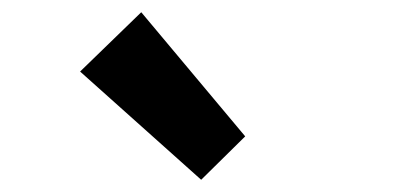

<svg xmlns="http://www.w3.org/2000/svg" viewBox="-20 -944 666 314"><path d="M309 -650 111 -827 211 -924 381 -721Z"/></svg>

Font: Noto Sans SC
Style: Bold
Weight: 700
Designer: Ryoko NISHIZUKA  (kana, bopomofo & ideographs); Paul D. Hunt (Latin, Greek & Cyrillic); Sandoll Communications , Soo-you
Foundry: Adobe
Version: Version 2.004-H2;hotconv 1.0.118;makeotfexe 2.5.65603